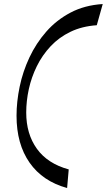

<svg xmlns="http://www.w3.org/2000/svg" viewBox="-20 -800 536 965"><path d="M317.3 145Q194.3 111.3 128.7 17.6Q63.1 -76.1 63.1 -218.4Q63.1 -288.8 78.9 -364.6Q94.6 -440.3 128 -511.5Q161.4 -582.7 212.7 -641.1Q264.1 -699.6 334.6 -736.7Q405.1 -773.9 496.3 -779.7L466.4 -673.2Q392.1 -668.1 334.3 -640.2Q276.5 -612.4 234.4 -567.5Q192.4 -522.7 165.1 -467.2Q137.8 -411.6 124.8 -351.9Q111.8 -292.1 111.8 -234.3Q111.8 -126.6 165.6 -52Q219.3 22.5 325.4 51.5Z"/></svg>

Font: Savate ExtraLight
Style: Italic
Weight: 200
Italic angle: -11°
Designer: Max Esnée
Foundry: Plomb Type
Version: Version 2.000